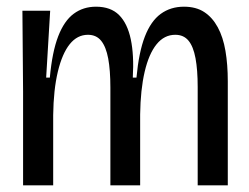

<svg xmlns="http://www.w3.org/2000/svg" viewBox="-20 -554 744 574"><path d="M49 0V-280L47 -522H130L118 -322H129Q136 -399 154 -445.5Q172 -492 200.5 -513Q229 -534 267 -534Q311 -534 336 -509Q361 -484 371 -436.5Q381 -389 377 -322H388Q395 -398 413 -444.5Q431 -491 460.5 -512.5Q490 -534 530 -534Q566 -534 590.5 -518Q615 -502 631 -472.5Q647 -443 654 -402Q661 -361 661 -311V0H571V-294Q571 -345 564.5 -380Q558 -415 543.5 -432.5Q529 -450 504 -450Q471 -450 448 -421.5Q425 -393 412.5 -339.5Q400 -286 399 -212V0H310V-292Q310 -344 303.5 -379Q297 -414 282.5 -432Q268 -450 243 -450Q211 -450 188.5 -422Q166 -394 153 -340Q140 -286 139 -210V0Z"/></svg>

Font: Bricolage Grotesque 72pt SemiCondensed
Style: Regular
Weight: 400
Width: 4
Designer: Mathieu Triay
Foundry: Atelier Triay
Version: Version 1.001;gftools[0.9.33.dev8+g029e19f]